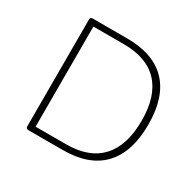

<svg xmlns="http://www.w3.org/2000/svg" viewBox="-151 -872 1067 1043"><g transform="rotate(30 382.5 -350.0)"><path d="M147 0Q131 0 131 -14V-686Q131 -700 147 -700H362Q527 -700 611.5 -612Q696 -524 696 -352Q696 -179 611.5 -89.5Q527 0 362 0ZM171 -36H362Q506 -36 580 -116.5Q654 -197 654 -352Q654 -506 580 -585Q506 -664 362 -664H171Z"/></g></svg>

Font: Asap Semi Expanded Thin
Style: Regular
Weight: 100
Width: 6
Designer: Pablo Cosgaya
Foundry: Omnibus-Type
Version: Version 3.001; ttfautohint (v1.8.4.7-5d5b)